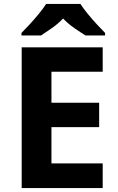

<svg xmlns="http://www.w3.org/2000/svg" viewBox="-20 -954 600 974"><path d="M501 0H90V-714H501V-590H241V-433H483V-309H241V-125H501ZM388 -934Q402 -912 424.5 -884.5Q447 -857 471 -831Q495 -805 513 -787V-774H414Q388 -790 357 -811.5Q326 -833 300 -860Q274 -833 244 -812Q214 -791 188 -774H89V-787Q108 -806 131.5 -831.5Q155 -857 177.5 -884.5Q200 -912 214 -934Z"/></svg>

Font: Noto Sans Sinhala
Style: Bold
Weight: 700
Designer: Jelle Bosma - Monotype Design Team
Foundry: Monotype Imaging Inc.
Version: Version 2.006; ttfautohint (v1.8.4.7-5d5b)